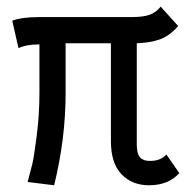

<svg xmlns="http://www.w3.org/2000/svg" viewBox="-20 -549 558 573"><path d="M371.6 -498Q408.7 -498 427.7 -505.4Q446.8 -512.7 459.5 -529.3L511.7 -471.2Q485.4 -441.4 457 -431.4Q428.7 -421.4 388.2 -419.9V-119.6Q388.2 -102.1 391.6 -91.1Q395 -80.1 401.9 -75.7Q408.7 -71.3 414.3 -70.1Q419.9 -68.8 428.7 -68.8Q459.5 -68.8 476.6 -87.9L515.1 -32.2Q482.4 3.9 424.8 3.9Q374 3.9 342.5 -29.1Q311 -62 311 -127.9V-419.9H175.8V-270.5Q175.8 -135.3 141.6 3.9L62.5 -5.9Q71.8 -41 76.7 -60.8Q81.5 -80.6 89.6 -144Q97.7 -207.5 97.7 -272.5V-416.5Q58.6 -416.5 35.2 -405.3L16.6 -487.3Q45.4 -498 95.2 -498Z"/></svg>

Font: Fantasque Sans Mono
Style: Regular
Weight: 400
Monospace: yes
Designer: Jany Belluz
Version: Version 1.8.0 ; ttfautohint (v1.8.2)